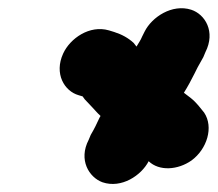

<svg xmlns="http://www.w3.org/2000/svg" viewBox="-20 -599 537 474"><path d="M347 -201C373 -176 419 -179 453 -203C491 -231 508 -285 484 -321C474 -333 466 -345 451 -357L434 -370C444 -386 452 -401 460 -417L468 -433C472 -440 477 -449 482 -458L487 -470C513 -521 486 -564 452 -575C405 -590 355 -557 337 -521L331 -509C327 -499 322 -493 317 -484L310 -493C297 -505 281 -514 262 -520L249 -524C201 -538 153 -504 136 -467C113 -417 139 -374 174 -364L184 -361L189 -354L206 -336C212 -330 220 -320 228 -313C228 -312 227 -310 226 -309C217 -290 214 -283 204 -266L199 -254C173 -204 200 -161 233 -149C280 -133 329 -166 347 -201Z"/></svg>

Font: Blanket
Style: BlkObl
Weight: 900
Foundry: Cannot Into Space Fonts
Version: Version 0.9